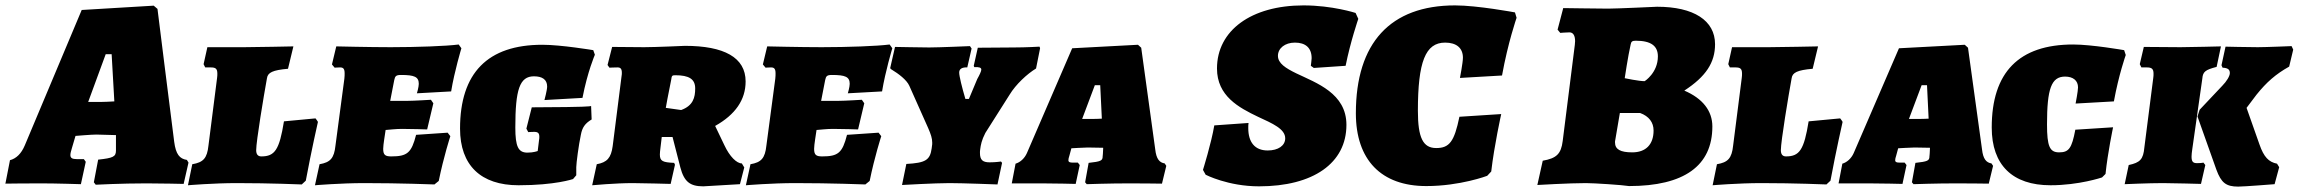

<svg xmlns="http://www.w3.org/2000/svg" viewBox="-53 -679 8524 712"><path d="M593 -153C579 -261 531 -646 531 -646L517 -658L250 -642L39 -140C26 -109 7 -91 -16 -85L-33 2C-33 2 36 1 97 1C156 1 247 4 247 4L265 -79L258 -89H231C215 -89 208 -93 208 -104C208 -110 210 -118 214 -131L227 -175C227 -175 286 -180 304 -180L377 -178V-139V-121C377 -98 367 -93 311 -87L295 -3L302 6C302 6 397 1 490 1C544 1 628 3 628 3L646 -76L640 -86C613 -90 599 -107 593 -153ZM274 -301 339 -478H361L371 -303C350 -302 337 -301 322 -301Z M825 0C949 0 1066 5 1066 5L1081 -9C1102 -122 1126 -227 1126 -227C1124 -231 1120 -236 1117 -240L1000 -229C983 -123 966 -99 916 -99C904 -99 897 -106 897 -122C897 -155 925 -323 937 -389C940 -410 958 -419 1015 -424L1035 -507C1035 -507 893 -504 853 -504H716L702 -441C704 -437 706 -433 708 -429H728C746 -429 753 -425 753 -406C753 -402 753 -396 752 -390L720 -139C715 -92 701 -77 660 -70L644 8C644 8 738 0 825 0Z M1368 -127C1368 -143 1375 -181 1377 -197C1392 -198 1415 -201 1438 -201C1473 -201 1531 -199 1531 -199L1554 -296L1545 -309C1545 -309 1481 -305 1458 -305H1394L1409 -382C1412 -397 1416 -401 1434 -401C1484 -401 1500 -394 1500 -368C1500 -356 1493 -333 1493 -333L1620 -340C1632 -414 1658 -500 1658 -500L1648 -514C1603 -508 1492 -504 1396 -504C1318 -504 1194 -507 1194 -507L1178 -440L1188 -428C1188 -428 1199 -429 1208 -429C1220 -429 1225 -424 1225 -407C1225 -402 1225 -395 1224 -387L1191 -139C1186 -92 1172 -77 1132 -70L1115 8C1115 8 1210 0 1298 0C1431 0 1558 5 1558 5L1574 -8C1592 -97 1617 -174 1617 -174L1607 -187L1490 -179C1473 -112 1457 -99 1398 -99C1376 -99 1368 -104 1368 -127Z M1870 8C2006 8 2072 -15 2072 -15L2084 -29V-59C2084 -73 2093 -142 2101 -179C2106 -206 2116 -221 2141 -236L2139 -286C2139 -284 2080 -282 2047 -282C2007 -282 1919 -281 1919 -281L1899 -202L1906 -189C1906 -189 1915 -190 1928 -190C1942 -190 1947 -185 1947 -172C1947 -168 1947 -165 1946 -160L1941 -119C1941 -119 1926 -113 1903 -113C1869 -113 1858 -135 1858 -206C1858 -347 1874 -396 1927 -396C1958 -396 1976 -384 1976 -358C1976 -345 1966 -308 1966 -308L2107 -316C2126 -414 2153 -476 2153 -476L2147 -493C2147 -493 2028 -513 1958 -513C1756 -513 1653 -409 1653 -202C1653 -66 1730 8 1870 8Z M2401 -171H2441L2470 -58C2484 -5 2506 12 2555 12L2691 4L2707 -58L2698 -73C2679 -73 2653 -98 2633 -141L2599 -212C2674 -254 2712 -309 2712 -377C2712 -466 2632 -509 2487 -509C2487 -509 2377 -504 2336 -504L2217 -505L2200 -438L2207 -428C2207 -428 2224 -429 2237 -429C2248 -429 2253 -424 2253 -409C2253 -405 2253 -402 2252 -397L2219 -137C2213 -93 2198 -77 2160 -70L2143 8C2143 8 2229 0 2293 0C2326 0 2434 3 2434 3L2450 -68L2447 -75C2405 -77 2394 -81 2394 -106C2394 -113 2395 -120 2396 -129ZM2473 -271 2416 -279C2420 -301 2422 -314 2436 -383C2438 -398 2439 -400 2451 -400C2502 -400 2525 -386 2525 -351C2525 -317 2517 -287 2473 -271Z M2966 -127C2966 -143 2973 -181 2975 -197C2990 -198 3013 -201 3036 -201C3071 -201 3129 -199 3129 -199L3152 -296L3143 -309C3143 -309 3079 -305 3056 -305H2992L3007 -382C3010 -397 3014 -401 3032 -401C3082 -401 3098 -394 3098 -368C3098 -356 3091 -333 3091 -333L3218 -340C3230 -414 3256 -500 3256 -500L3246 -514C3201 -508 3090 -504 2994 -504C2916 -504 2792 -507 2792 -507L2776 -440L2786 -428C2786 -428 2797 -429 2806 -429C2818 -429 2823 -424 2823 -407C2823 -402 2823 -395 2822 -387L2789 -139C2784 -92 2770 -77 2730 -70L2713 8C2713 8 2808 0 2896 0C3029 0 3156 5 3156 5L3172 -8C3190 -97 3215 -174 3215 -174L3205 -187L3088 -179C3071 -112 3055 -99 2996 -99C2974 -99 2966 -104 2966 -127Z M3504 -410C3504 -423 3514 -430 3534 -429L3550 -499L3544 -508C3544 -508 3429 -503 3393 -503C3368 -503 3266 -505 3266 -505L3248 -426L3252 -422C3280 -405 3309 -383 3319 -361L3389 -204C3399 -181 3404 -166 3404 -150C3404 -146 3404 -141 3403 -137L3402 -129C3396 -85 3379 -75 3308 -71L3292 7C3292 7 3414 0 3468 0C3517 0 3646 5 3646 5L3663 -75L3659 -80C3659 -80 3639 -77 3617 -77C3591 -77 3581 -86 3581 -112C3581 -116 3581 -121 3582 -126C3584 -141 3587 -159 3601 -186L3691 -328C3714 -366 3756 -405 3789 -425L3804 -500L3802 -506C3802 -506 3751 -503 3707 -503C3662 -503 3624 -502 3573 -502L3558 -435L3560 -430C3579 -431 3586 -428 3586 -421C3586 -415 3580 -402 3571 -386L3540 -312H3527C3514 -356 3504 -397 3504 -410Z M4231 -125 4179 -502 4167 -513 3923 -500 3755 -111C3746 -91 3730 -77 3713 -72L3699 1H3809C3858 1 3936 3 3936 3L3951 -67L3944 -76H3925C3914 -76 3909 -78 3909 -85C3909 -89 3910 -94 3913 -103L3920 -129C3917 -129 3968 -132 3981 -132L4038 -131L4037 -110C4037 -105 4036 -102 4036 -99C4036 -83 4029 -80 3984 -75L3971 -3L3977 4C3977 4 4059 1 4138 1C4185 1 4256 2 4256 2L4272 -64L4266 -73C4247 -76 4235 -89 4231 -125ZM3960 -238 4007 -363H4027L4033 -239C4015 -238 4008 -238 3996 -238Z M4616 12C4817 12 4940 -74 4940 -216C4940 -333 4829 -371 4754 -407C4715 -426 4686 -444 4686 -472C4686 -500 4712 -521 4749 -521C4788 -521 4811 -502 4811 -463C4811 -458 4808 -435 4808 -435L4819 -427L4937 -435C4955 -525 4984 -609 4984 -609L4974 -631C4974 -631 4888 -659 4781 -659C4587 -659 4460 -566 4460 -425C4460 -323 4541 -280 4612 -246C4666 -221 4713 -201 4713 -166C4713 -139 4687 -121 4648 -121C4600 -121 4576 -152 4576 -204C4576 -210 4576 -217 4577 -223L4450 -214C4439 -148 4408 -49 4408 -49L4418 -31C4418 -31 4501 12 4616 12Z M5236 11C5362 11 5462 -27 5462 -27L5477 -43C5488 -139 5514 -256 5514 -256L5359 -246C5340 -154 5322 -130 5273 -130C5224 -130 5205 -168 5205 -268C5205 -450 5233 -521 5306 -521C5348 -521 5372 -501 5372 -465C5372 -447 5361 -390 5361 -390L5517 -399C5539 -521 5571 -613 5571 -613L5565 -633C5565 -633 5426 -659 5343 -659C5103 -659 4975 -520 4975 -259C4975 -86 5069 11 5236 11Z M5828 0C5858 0 5965 7 5988 11C6192 11 6297 -64 6297 -210C6297 -268 6261 -314 6193 -343C6273 -395 6307 -447 6307 -515C6307 -603 6228 -654 6092 -654C6092 -654 5943 -647 5911 -647C5880 -647 5744 -649 5744 -649L5723 -569L5733 -557C5733 -557 5755 -559 5767 -559C5781 -559 5788 -547 5788 -526C5788 -522 5787 -518 5787 -513L5742 -156C5736 -108 5719 -92 5668 -83L5648 7C5648 7 5766 0 5828 0ZM5972 -389C5972 -389 5984 -470 5994 -514C5996 -525 6000 -528 6013 -528C6069 -528 6095 -509 6095 -470C6095 -409 6046 -378 6046 -378C6024 -378 5972 -389 5972 -389ZM5954 -260H6029C6062 -248 6079 -225 6079 -195C6079 -143 6050 -114 6000 -114C5956 -114 5936 -125 5936 -151C5936 -154 5936 -157 5937 -160Z M6479 0C6603 0 6720 5 6720 5L6735 -9C6756 -122 6780 -227 6780 -227C6778 -231 6774 -236 6771 -240L6654 -229C6637 -123 6620 -99 6570 -99C6558 -99 6551 -106 6551 -122C6551 -155 6579 -323 6591 -389C6594 -410 6612 -419 6669 -424L6689 -507C6689 -507 6547 -504 6507 -504H6370L6356 -441C6358 -437 6360 -433 6362 -429H6382C6400 -429 6407 -425 6407 -406C6407 -402 6407 -396 6406 -390L6374 -139C6369 -92 6355 -77 6314 -70L6298 8C6298 8 6392 0 6479 0Z M7297 -125 7245 -502 7233 -513 6989 -500 6821 -111C6812 -91 6796 -77 6779 -72L6765 1H6875C6924 1 7002 3 7002 3L7017 -67L7010 -76H6991C6980 -76 6975 -78 6975 -85C6975 -89 6976 -94 6979 -103L6986 -129C6983 -129 7034 -132 7047 -132L7104 -131L7103 -110C7103 -105 7102 -102 7102 -99C7102 -83 7095 -80 7050 -75L7037 -3L7043 4C7043 4 7125 1 7204 1C7251 1 7322 2 7322 2L7338 -64L7332 -73C7313 -76 7301 -89 7297 -125ZM7026 -238 7073 -363H7093L7099 -239C7081 -238 7074 -238 7062 -238Z M7551 8C7657 8 7742 -21 7742 -21L7755 -34C7763 -112 7783 -207 7783 -207L7643 -198C7630 -129 7619 -114 7583 -114C7548 -114 7538 -136 7538 -218C7538 -350 7554 -395 7605 -395C7635 -395 7653 -380 7653 -355C7653 -341 7644 -295 7644 -295L7786 -303C7804 -402 7830 -475 7830 -475L7824 -493C7824 -493 7704 -514 7635 -514C7434 -514 7333 -411 7333 -206C7333 -67 7410 8 7551 8Z M8104 -272 8096 -247 8166 -50C8184 -1 8202 13 8247 13C8269 13 8382 4 8382 4L8399 -59L8391 -72C8360 -78 8342 -97 8326 -143L8278 -279L8315 -328C8352 -374 8386 -404 8436 -432L8451 -495L8445 -508C8445 -508 8349 -504 8320 -504C8282 -504 8200 -506 8200 -506L8185 -437L8189 -428C8209 -427 8216 -421 8216 -408C8216 -397 8204 -377 8188 -361ZM7932 -390 7899 -132C7895 -88 7883 -76 7841 -67L7826 4C7826 4 7915 0 7968 0C8002 0 8109 3 8109 3L8125 -67L8118 -76C8118 -76 8112 -74 8094 -74C8080 -74 8074 -79 8074 -98C8074 -105 8075 -115 8077 -128L8114 -388C8116 -413 8125 -420 8167 -431L8183 -507C8183 -507 8067 -504 8033 -504L7897 -505L7882 -441L7888 -429H7908C7926 -429 7933 -424 7933 -406C7933 -401 7933 -396 7932 -390Z"/></svg>

Font: Alegreya SC Black
Style: Italic
Weight: 900
Italic angle: -7°
Designer: Juan Pablo del Peral
Foundry: Huerta Tipografica
Version: Version 2.007;PS 002.007;hotconv 1.0.88;makeotf.lib2.5.64775